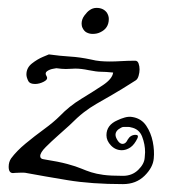

<svg xmlns="http://www.w3.org/2000/svg" viewBox="-20 -442 443 487"><path d="M370 -40Q368 -17 346.5 4Q325 25 292 25Q212 25 151.5 15Q91 5 48 -3Q44 -4 40 -4Q36 -4 31 -4Q24 -4 18.5 -3.5Q13 -3 13 -3Q2 -3 2 -19Q2 -31 8 -40Q22 -59 45 -78Q68 -97 92 -114.5Q116 -132 132 -148Q156 -173 186.5 -191.5Q217 -210 241 -226Q265 -242 267 -258Q247 -260 236 -260Q225 -260 205 -264Q186 -268 171 -268Q165 -268 159.5 -267.5Q154 -267 147 -267Q142 -267 136 -267.5Q130 -268 123 -269Q123 -269 114.5 -267.5Q106 -266 99.5 -261.5Q93 -257 98 -249Q103 -241 91.5 -235Q80 -229 69 -229Q56 -229 52 -236Q47 -246 47 -253Q47 -270 61 -281Q75 -292 89.5 -298Q104 -304 104 -304Q133 -300 158 -298.5Q183 -297 211 -291Q223 -288 234.5 -287Q246 -286 258 -286Q272 -286 288 -287Q304 -288 323 -288Q329 -288 331.5 -281Q334 -274 334 -266Q334 -258 331.5 -249.5Q329 -241 324 -238Q288 -215 264.5 -201.5Q241 -188 224.5 -178.5Q208 -169 192.5 -157Q177 -145 156 -124Q145 -114 127.5 -98.5Q110 -83 96 -69Q82 -55 82 -46Q82 -39 91 -38Q129 -32 151 -26Q173 -20 186 -14.5Q199 -9 211.5 -5Q224 -1 242 1.5Q260 4 292 4Q315 4 330.5 -11Q346 -26 347 -42Q347 -45 347.5 -48.5Q348 -52 348 -56Q348 -76 340.5 -95.5Q333 -115 312 -119Q309 -120 306 -120Q303 -120 300 -120Q297 -120 293.5 -120Q290 -120 287 -118Q273 -111 273 -100Q273 -94 278.5 -85.5Q284 -77 291 -77Q299 -77 304 -88Q311 -100 324 -100Q332 -100 329 -92Q321 -75 310.5 -68Q300 -61 289 -61Q273 -61 261.5 -73Q250 -85 250 -99Q250 -125 278 -137Q286 -141 296.5 -144Q307 -147 317 -145Q339 -141 351 -123Q363 -105 367.5 -82.5Q372 -60 370 -40ZM251 -410Q256 -402 256 -394Q256 -370 234 -360Q226 -356 215 -356Q207 -356 200 -359.5Q193 -363 189 -372Q188 -374 187.5 -377Q187 -380 187 -382Q187 -393 194 -402.5Q201 -412 207 -416Q215 -422 225 -422Q242 -422 251 -410Z"/></svg>

Font: Ingrid Darling
Style: Regular
Weight: 400
Designer: Robert E. Leuschke
Foundry: Robert E. Leuschke
Version: Version 1.010; ttfautohint (v1.8.3)